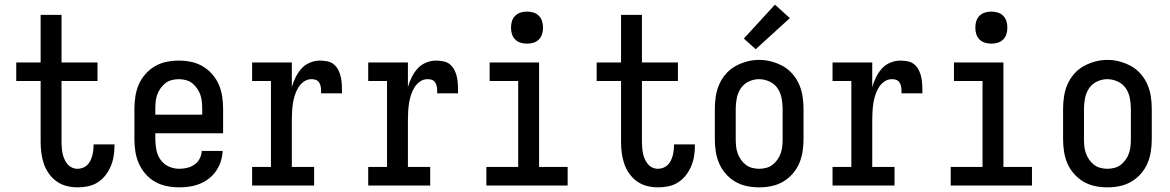

<svg xmlns="http://www.w3.org/2000/svg" viewBox="-20 -799 5040 827"><path d="M314 8Q290 8 266.5 2Q243 -4 223.5 -18Q204 -32 190 -52Q176 -72 168.5 -94.5Q161 -117 158 -141Q155 -165 155 -189V-450H50V-530H155V-735H245V-530H400V-450H245V-189Q245 -177 246 -164Q247 -151 249.5 -138.5Q252 -126 257 -114.5Q262 -103 270 -93Q278 -83 289.5 -77.5Q301 -72 314 -72Q325 -72 336 -76Q347 -80 355 -87.5Q363 -95 368.5 -105.5Q374 -116 377 -127Q380 -138 381.5 -149Q383 -160 383 -172Q383 -173 383 -174.5Q383 -176 383 -177H473Q473 -175 473 -172.5Q473 -170 473 -167Q473 -145 469 -123Q465 -101 456 -80.5Q447 -60 433 -42.5Q419 -25 400 -13Q381 -1 358.5 3.5Q336 8 314 8Z M752 8Q725 8 698 2.5Q671 -3 648 -16Q625 -29 607 -49.5Q589 -70 578 -95Q567 -120 563 -146.5Q559 -173 559 -200V-330Q559 -357 563 -383.5Q567 -410 577.5 -434.5Q588 -459 606 -479.5Q624 -500 647 -513.5Q670 -527 696.5 -532.5Q723 -538 750 -538Q777 -538 803.5 -532.5Q830 -527 853 -513.5Q876 -500 894 -479.5Q912 -459 922.5 -434.5Q933 -410 937 -383.5Q941 -357 941 -330V-225H649V-200Q649 -177 653.5 -153.5Q658 -130 671.5 -111Q685 -92 706.5 -82Q728 -72 752 -72Q769 -72 786 -76Q803 -80 817.5 -90Q832 -100 840 -115.5Q848 -131 849 -149H939Q938 -126 931 -104Q924 -82 911 -63Q898 -44 880 -30Q862 -16 841 -7.5Q820 1 797.5 4.5Q775 8 752 8ZM649 -305H851V-330Q851 -345 849.5 -360.5Q848 -376 843 -390.5Q838 -405 829 -418Q820 -431 808 -440.5Q796 -450 780.5 -454Q765 -458 750 -458Q735 -458 719.5 -454Q704 -450 692 -440.5Q680 -431 671 -418Q662 -405 657 -390.5Q652 -376 650.5 -360.5Q649 -345 649 -330Z M1066 0V-80H1147V-450H1066V-530H1237V-424Q1243 -445 1253 -465.5Q1263 -486 1278 -503Q1293 -520 1314.5 -529Q1336 -538 1358 -538Q1375 -538 1391.5 -534.5Q1408 -531 1420 -520Q1432 -509 1439 -494Q1446 -479 1449 -462.5Q1452 -446 1452.5 -429.5Q1453 -413 1453 -397H1363Q1363 -404 1363 -411Q1363 -418 1361.5 -425.5Q1360 -433 1357 -439.5Q1354 -446 1348.5 -450.5Q1343 -455 1335.5 -456.5Q1328 -458 1321 -458Q1303 -458 1288 -447Q1273 -436 1264 -420.5Q1255 -405 1249.5 -387.5Q1244 -370 1241.5 -352.5Q1239 -335 1238 -317Q1237 -299 1237 -281V-80H1333V0Z M1566 0V-80H1647V-450H1566V-530H1737V-424Q1743 -445 1753 -465.5Q1763 -486 1778 -503Q1793 -520 1814.5 -529Q1836 -538 1858 -538Q1875 -538 1891.5 -534.5Q1908 -531 1920 -520Q1932 -509 1939 -494Q1946 -479 1949 -462.5Q1952 -446 1952.5 -429.5Q1953 -413 1953 -397H1863Q1863 -404 1863 -411Q1863 -418 1861.5 -425.5Q1860 -433 1857 -439.5Q1854 -446 1848.5 -450.5Q1843 -455 1835.5 -456.5Q1828 -458 1821 -458Q1803 -458 1788 -447Q1773 -436 1764 -420.5Q1755 -405 1749.5 -387.5Q1744 -370 1741.5 -352.5Q1739 -335 1738 -317Q1737 -299 1737 -281V-80H1833V0Z M2075 0V-80H2212V-450H2089V-530H2302V-80H2425V0ZM2250 -611Q2236 -611 2222.5 -615Q2209 -619 2199 -629Q2189 -639 2185 -652.5Q2181 -666 2181 -680Q2181 -694 2185 -707.5Q2189 -721 2199 -731Q2209 -741 2222.5 -745Q2236 -749 2250 -749Q2264 -749 2277.5 -745Q2291 -741 2301 -731Q2311 -721 2315 -707.5Q2319 -694 2319 -680Q2319 -666 2315 -652.5Q2311 -639 2301 -629Q2291 -619 2277.5 -615Q2264 -611 2250 -611Z M2814 8Q2790 8 2766.5 2Q2743 -4 2723.5 -18Q2704 -32 2690 -52Q2676 -72 2668.5 -94.5Q2661 -117 2658 -141Q2655 -165 2655 -189V-450H2550V-530H2655V-735H2745V-530H2900V-450H2745V-189Q2745 -177 2746 -164Q2747 -151 2749.5 -138.5Q2752 -126 2757 -114.5Q2762 -103 2770 -93Q2778 -83 2789.5 -77.5Q2801 -72 2814 -72Q2825 -72 2836 -76Q2847 -80 2855 -87.5Q2863 -95 2868.5 -105.5Q2874 -116 2877 -127Q2880 -138 2881.5 -149Q2883 -160 2883 -172Q2883 -173 2883 -174.5Q2883 -176 2883 -177H2973Q2973 -175 2973 -172.5Q2973 -170 2973 -167Q2973 -145 2969 -123Q2965 -101 2956 -80.5Q2947 -60 2933 -42.5Q2919 -25 2900 -13Q2881 -1 2858.5 3.5Q2836 8 2814 8Z M3250 8Q3223 8 3196.5 2.5Q3170 -3 3147 -16.5Q3124 -30 3106 -50.5Q3088 -71 3077.5 -95.5Q3067 -120 3063 -146.5Q3059 -173 3059 -200V-330Q3059 -357 3063 -383.5Q3067 -410 3077.5 -434.5Q3088 -459 3106 -480Q3124 -501 3147.5 -514Q3171 -527 3197 -534Q3223 -541 3250 -541Q3277 -541 3303 -534Q3329 -527 3352.5 -514Q3376 -501 3394 -480Q3412 -459 3422.5 -434.5Q3433 -410 3437 -383.5Q3441 -357 3441 -330V-200Q3441 -173 3437 -146.5Q3433 -120 3422.5 -95.5Q3412 -71 3394 -50.5Q3376 -30 3353 -16.5Q3330 -3 3303.5 2.5Q3277 8 3250 8ZM3250 -72Q3265 -72 3280.5 -76Q3296 -80 3308 -89.5Q3320 -99 3329 -112Q3338 -125 3343 -139.5Q3348 -154 3349.5 -169.5Q3351 -185 3351 -200V-330Q3351 -353 3346.5 -376.5Q3342 -400 3329 -419Q3316 -438 3294 -448Q3272 -458 3249 -458Q3226 -458 3204.5 -447.5Q3183 -437 3170.5 -418Q3158 -399 3153.5 -376Q3149 -353 3149 -330V-200Q3149 -185 3150.5 -169.5Q3152 -154 3157 -139.5Q3162 -125 3171 -112Q3180 -99 3192 -89.5Q3204 -80 3219.5 -76Q3235 -72 3250 -72ZM3235 -587 3184 -633 3318 -779 3382 -721Z M3566 0V-80H3647V-450H3566V-530H3737V-424Q3743 -445 3753 -465.5Q3763 -486 3778 -503Q3793 -520 3814.5 -529Q3836 -538 3858 -538Q3875 -538 3891.5 -534.5Q3908 -531 3920 -520Q3932 -509 3939 -494Q3946 -479 3949 -462.5Q3952 -446 3952.5 -429.5Q3953 -413 3953 -397H3863Q3863 -404 3863 -411Q3863 -418 3861.5 -425.5Q3860 -433 3857 -439.5Q3854 -446 3848.5 -450.5Q3843 -455 3835.5 -456.5Q3828 -458 3821 -458Q3803 -458 3788 -447Q3773 -436 3764 -420.5Q3755 -405 3749.5 -387.5Q3744 -370 3741.5 -352.5Q3739 -335 3738 -317Q3737 -299 3737 -281V-80H3833V0Z M4075 0V-80H4212V-450H4089V-530H4302V-80H4425V0ZM4250 -611Q4236 -611 4222.5 -615Q4209 -619 4199 -629Q4189 -639 4185 -652.5Q4181 -666 4181 -680Q4181 -694 4185 -707.5Q4189 -721 4199 -731Q4209 -741 4222.5 -745Q4236 -749 4250 -749Q4264 -749 4277.5 -745Q4291 -741 4301 -731Q4311 -721 4315 -707.5Q4319 -694 4319 -680Q4319 -666 4315 -652.5Q4311 -639 4301 -629Q4291 -619 4277.5 -615Q4264 -611 4250 -611Z M4750 8Q4723 8 4696.5 2.5Q4670 -3 4647 -16.5Q4624 -30 4606 -50.5Q4588 -71 4577.5 -95.5Q4567 -120 4563 -146.5Q4559 -173 4559 -200V-330Q4559 -357 4563 -383.5Q4567 -410 4577.5 -434.5Q4588 -459 4606 -480Q4624 -501 4647.5 -514Q4671 -527 4697 -534Q4723 -541 4750 -541Q4777 -541 4803 -534Q4829 -527 4852.5 -514Q4876 -501 4894 -480Q4912 -459 4922.5 -434.5Q4933 -410 4937 -383.5Q4941 -357 4941 -330V-200Q4941 -173 4937 -146.5Q4933 -120 4922.5 -95.5Q4912 -71 4894 -50.5Q4876 -30 4853 -16.5Q4830 -3 4803.5 2.5Q4777 8 4750 8ZM4750 -72Q4765 -72 4780.5 -76Q4796 -80 4808 -89.5Q4820 -99 4829 -112Q4838 -125 4843 -139.5Q4848 -154 4849.5 -169.5Q4851 -185 4851 -200V-330Q4851 -353 4846.5 -376.5Q4842 -400 4829 -419Q4816 -438 4794 -448Q4772 -458 4749 -458Q4726 -458 4704.5 -447.5Q4683 -437 4670.5 -418Q4658 -399 4653.5 -376Q4649 -353 4649 -330V-200Q4649 -185 4650.5 -169.5Q4652 -154 4657 -139.5Q4662 -125 4671 -112Q4680 -99 4692 -89.5Q4704 -80 4719.5 -76Q4735 -72 4750 -72Z"/></svg>

Font: Iosevka Slab Medium
Style: Regular
Weight: 500
Monospace: yes
Designer: Belleve Invis
Foundry: Belleve Invis
Version: Version 11.1.1; ttfautohint (v1.8.3)